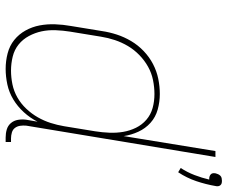

<svg xmlns="http://www.w3.org/2000/svg" viewBox="-83 -715 806 680"><g transform="rotate(90 320.0 -375.0)"><path d="M590 -603 575 -612Q590 -635 600 -661Q610 -687 616 -713Q615 -713 614.5 -713Q614 -713 613 -713Q608 -713 604 -714.5Q600 -716 597 -719Q594 -722 593.5 -726.5Q593 -731 594 -736Q595 -740 597 -744.5Q599 -749 602.5 -752.5Q606 -756 611 -757Q616 -758 620 -758Q625 -758 629 -757Q633 -756 636 -752.5Q639 -749 639.5 -744.5Q640 -740 639 -736Q633 -701 621.5 -667Q610 -633 590 -603ZM224 8Q196 8 169 1Q142 -6 121.5 -22.5Q101 -39 88 -62.5Q75 -86 70 -112.5Q65 -139 66 -167Q67 -195 72 -223L90 -333Q94 -360 102.5 -386Q111 -412 125.5 -436.5Q140 -461 161 -481Q182 -501 207 -514Q232 -527 259 -532.5Q286 -538 313 -538Q341 -538 368 -530.5Q395 -523 415 -505Q435 -487 446.5 -462Q458 -437 462 -410L515 -735H536L425 -65Q424 -54 425.5 -43.5Q427 -33 433 -25Q439 -17 449.5 -14Q460 -11 470 -11H483V8H467Q452 8 438.5 4Q425 0 416 -10.5Q407 -21 404.5 -35.5Q402 -50 404 -65L411 -105Q398 -79 377.5 -56.5Q357 -34 332 -19Q307 -4 279 2Q251 8 224 8ZM230 -11Q254 -11 278.5 -16Q303 -21 325 -33.5Q347 -46 365 -65Q383 -84 395.5 -106Q408 -128 415.5 -151.5Q423 -175 427 -199L445 -309Q449 -334 450 -359.5Q451 -385 447 -408.5Q443 -432 432.5 -453.5Q422 -475 404 -490.5Q386 -506 362.5 -512.5Q339 -519 313 -519Q289 -519 264 -514Q239 -509 216.5 -496.5Q194 -484 175 -465.5Q156 -447 143 -425Q130 -403 122 -379Q114 -355 110 -330L92 -220Q88 -195 87 -169Q86 -143 91 -119.5Q96 -96 107.5 -74.5Q119 -53 137.5 -38Q156 -23 180.5 -17Q205 -11 230 -11Z"/></g></svg>

Font: Iosevka Curly Thin Extended
Style: Italic
Weight: 100
Width: 7
Italic angle: -9°
Monospace: yes
Designer: Belleve Invis
Foundry: Belleve Invis
Version: Version 11.1.0; ttfautohint (v1.8.3)